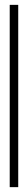

<svg xmlns="http://www.w3.org/2000/svg" viewBox="-20 -770 116 790"><path d="M20 0V-750H55V0Z"/></svg>

Font: Dorsa
Style: Regular
Weight: 400
Version: Version 1.002